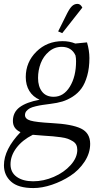

<svg xmlns="http://www.w3.org/2000/svg" viewBox="-48 -663 524 984"><path d="M-27.8 184.1Q-27.8 103 57.1 14.2Q18.1 -3.4 18.1 -43Q18.1 -87.4 52.5 -113.3Q86.9 -139.2 154.8 -151.9Q120.6 -167 102.3 -197Q84 -227.1 84 -268.1Q84 -344.2 138.4 -398.2Q192.9 -452.1 272.9 -452.1Q308.1 -452.1 337.9 -439.9L397.9 -445.8Q410.2 -404.3 410.2 -365.2Q410.2 -314.5 398.9 -274.7Q387.7 -234.9 369.6 -210Q351.6 -185.1 325 -168Q298.3 -150.9 271.5 -142.8Q244.6 -134.8 211.9 -130.9Q185.5 -127.4 170.2 -125.2Q154.8 -123 135.3 -118.4Q115.7 -113.8 105.2 -108.2Q94.7 -102.5 87.4 -93.8Q80.1 -85 80.1 -73.2Q80.1 -53.2 108.4 -44.9Q136.7 -36.6 216.8 -32.2Q320.3 -26.9 367.2 -4.2Q414.1 18.6 414.1 74.2Q414.1 122.1 385.3 165.8Q356.4 209.5 312.7 238Q269 266.6 218.5 283.7Q168 300.8 123 300.8Q45.4 300.8 8.8 267.8Q-27.8 234.9 -27.8 184.1ZM5.9 179.2Q5.9 220.7 37.8 243.4Q69.8 266.1 122.1 266.1Q175.3 266.1 227.8 243.4Q280.3 220.7 314.2 182.9Q348.1 145 348.1 105Q348.1 90.3 342.8 79.3Q337.4 68.4 325 60.8Q312.5 53.2 299.6 48.3Q286.6 43.5 263.9 40.3Q241.2 37.1 222.9 35.6Q204.6 34.2 174.8 32.2Q162.6 31.7 120.1 27.8Q66.4 54.7 36.1 95Q5.9 135.3 5.9 179.2ZM147 -263.2Q147 -219.7 167.5 -193.4Q188 -167 227.1 -167Q278.3 -167 310.1 -219Q341.8 -271 341.8 -349.1Q341.8 -365.7 338.9 -378.9Q318.8 -422.9 268.1 -422.9Q231.4 -422.9 202.9 -398.7Q174.3 -374.5 160.6 -338.6Q147 -302.7 147 -263.2ZM250 -502 295.9 -594.2Q309.6 -621.1 321.5 -632.1Q333.5 -643.1 349.1 -643.1Q364.7 -643.1 374 -624L271 -493.2Z"/></svg>

Font: Dihjauti
Style: Italic
Weight: 400
Italic angle: -9°
Designer: T. Christopher White
Version: Version 3.0.0